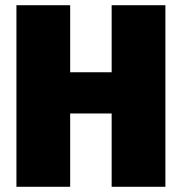

<svg xmlns="http://www.w3.org/2000/svg" viewBox="-20 -716 697 736"><path d="M408 0V-281H249V0H43V-696H249V-439H408V-696H614V0Z"/></svg>

Font: Fira Sans Black
Style: Regular
Weight: 900
Designer: Carrois Corporate & Edenspiekermann AG
Foundry: Carrois Corporate GbR & Edenspiekermann AG
Version: Version 4.203